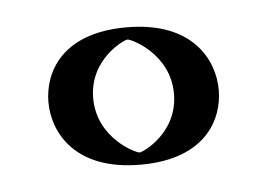

<svg xmlns="http://www.w3.org/2000/svg" viewBox="-29 -186 326 235"><g transform="rotate(-5 134.5 -68.5)"><path d="M50 -70C50 -23 89 16 136 16C182 16 219 -21 219 -67C219 -114 180 -153 133 -153C87 -153 50 -116 50 -70ZM65 -70C65 -108 95 -138 133 -138C172 -138 204 -106 204 -67C204 -29 174 1 136 1C97 1 65 -31 65 -70ZM65 -70C65 -31 97 1 136 1C174 1 204 -29 204 -67C204 -106 172 -138 133 -138C95 -138 65 -108 65 -70ZM50 -70C50 -116 87 -153 133 -153C180 -153 219 -114 219 -67C219 -21 182 16 136 16C89 16 50 -23 50 -70ZM85 -70C85 -118 129 -138 133 -138C138 -138 184 -116 184 -67C184 -19 140 1 136 1C131 1 85 -21 85 -70ZM30 -70C30 -33 55 16 136 16C216 16 239 -31 239 -67C239 -104 214 -153 133 -153C53 -153 30 -106 30 -70Z"/></g></svg>

Font: Blanket
Style: Black
Weight: 900
Foundry: Cannot Into Space Fonts
Version: Version 0.9